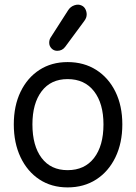

<svg xmlns="http://www.w3.org/2000/svg" viewBox="-20 -800 592 835"><path d="M274 15Q204 15 151.5 -19.5Q99 -54 69.5 -116Q40 -178 40 -259Q40 -340 69.5 -401Q99 -462 151.5 -496Q204 -530 274 -530Q345 -530 398.5 -496Q452 -462 482 -401Q512 -340 512 -259Q512 -178 482 -116Q452 -54 398.5 -19.5Q345 15 274 15ZM274 -60Q348 -60 389 -113Q430 -166 430 -259Q430 -350 389 -403Q348 -456 274 -456Q201 -456 161 -403Q121 -350 121 -259Q121 -166 161 -113Q201 -60 274 -60ZM229 -579Q214 -579 204 -589.5Q194 -600 194 -614Q194 -628 201 -638L276 -755Q286 -771 303.5 -777Q321 -783 335 -776Q346 -771 351.5 -760Q357 -749 357 -737Q357 -730 354.5 -723Q352 -716 346 -708L264 -597Q251 -579 229 -579Z"/></svg>

Font: National Park
Style: Regular
Weight: 400
Designer: Andrea Herstowski, Ben Hoepner
Version: Version 1.009